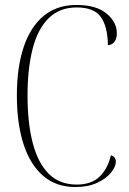

<svg xmlns="http://www.w3.org/2000/svg" viewBox="-20 -744 519 774"><path d="M284 10Q206 10 153.5 -35.5Q101 -81 74.5 -164Q48 -247 48 -359Q48 -471 75 -553Q102 -635 155.5 -679.5Q209 -724 288 -724Q368 -724 409.5 -689.5Q451 -655 451 -610Q451 -587 440.5 -574.5Q430 -562 415 -562Q414 -637 386.5 -675.5Q359 -714 289 -714Q220 -714 176 -670.5Q132 -627 111.5 -547Q91 -467 91 -359Q91 -248 112 -167.5Q133 -87 176.5 -43.5Q220 0 289 0Q349 0 382 -32.5Q415 -65 427 -118Q447 -112 447 -92Q447 -72 427.5 -48Q408 -24 371.5 -7Q335 10 284 10Z"/></svg>

Font: Noto Serif Display Condensed ExtraLight
Style: Regular
Weight: 200
Width: 3
Designer: Monotype Design Team
Foundry: Monotype Imaging Inc.
Version: Version 2.009